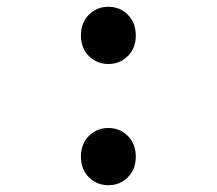

<svg xmlns="http://www.w3.org/2000/svg" viewBox="-20 -535 640 567"><path d="M219 -430Q219 -468 242.5 -491.5Q266 -515 300 -515Q334 -515 357.5 -491.5Q381 -468 381 -430Q381 -393 357.5 -369.5Q334 -346 300 -346Q266 -346 242.5 -369.5Q219 -393 219 -430ZM219 -72Q219 -110 242.5 -133.5Q266 -157 300 -157Q334 -157 357.5 -133.5Q381 -110 381 -72Q381 -35 357.5 -11.5Q334 12 300 12Q266 12 242.5 -11.5Q219 -35 219 -72Z"/></svg>

Font: TypoPRO Source Code Pro
Style: Regular
Weight: 400
Monospace: yes
Designer: Paul D. Hunt, Teo Tuominen
Foundry: Adobe Systems Incorporated
Version: Version 2.010;PS 1.0;hotconv 1.0.84;makeotf.lib2.5.63406